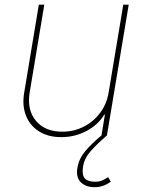

<svg xmlns="http://www.w3.org/2000/svg" viewBox="-20 -565 608 801"><path d="M433.2 -179 494.3 -545.5H517L426.1 0H403.4L417.6 -86.6H414.8Q389.2 -44 340.7 -18.5Q292.3 7.1 235.8 7.1Q181.1 7.1 143.1 -16.7Q105.1 -40.5 88.4 -82.4Q71.7 -124.3 81 -179L142 -545.5H164.8L103.7 -179Q92 -106.5 129.8 -61.1Q167.6 -15.6 240.1 -15.6Q288.4 -15.6 329.4 -36.6Q370.4 -57.5 397.9 -94.5Q425.4 -131.4 433.2 -179ZM375 215.9Q337.7 215.9 316.8 195.1Q295.8 174.4 303.3 132.8Q310.4 94.8 337 63.9Q363.6 33 403.4 0H426.1Q383.5 36.6 357.2 66.8Q331 96.9 326 132.8Q321.4 165.8 334.2 179.5Q346.9 193.2 377.1 193.2Q393.5 193.2 405.5 188Q417.6 182.9 431.1 174L442.5 193.2Q425.1 204.9 409.4 210.4Q393.8 215.9 375 215.9Z"/></svg>

Font: Inter Thin  BETA
Style: Italic
Weight: 100
Italic angle: -9.39999°
Designer: Rasmus Andersson
Foundry: rsms
Version: Version 3.011;git-f93a4a705